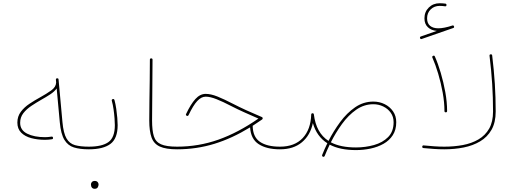

<svg xmlns="http://www.w3.org/2000/svg" viewBox="-20 -950 3224 1204"><path d="M88.9 -181.2Q88.9 -220.2 110.6 -249Q132.3 -277.8 165.3 -299.6Q198.2 -321.3 231.9 -339.8Q271 -361.3 301 -382.8Q331.1 -404.3 332 -432.6L330.6 -449.7Q329.6 -458 337.9 -459Q346.2 -460 347.2 -451.7L371.6 -184.6Q377.9 -114.7 397 -82Q416 -49.3 450.4 -39.8Q484.9 -30.3 536.6 -30.3H537.1Q545.4 -30.3 545.4 -22Q545.4 -13.7 537.1 -13.7H536.6Q481.4 -13.7 443.6 -25.4Q405.8 -37.1 383.8 -73.2Q361.8 -109.4 355 -182.6L335.4 -395.5Q321.3 -375.5 295.2 -358.4Q269 -341.3 239.3 -324.7Q207.5 -306.6 176.8 -286.1Q146 -265.6 126.2 -240Q106.4 -214.4 106.4 -179.7Q106.4 -133.8 150.4 -111.8Q194.3 -89.8 262.7 -89.8Q272.9 -89.8 282.7 -90.8Q292.5 -91.8 303.2 -93.3Q311.5 -94.2 312.5 -85.9Q313.5 -77.6 305.2 -76.7Q294.4 -75.2 284.2 -74.2Q273.9 -73.2 262.7 -73.2Q216.3 -73.2 176.5 -83.7Q136.7 -94.2 112.8 -118.2Q88.9 -142.1 88.9 -181.2Z M528.8 -22Q528.8 -30.3 537.1 -30.3Q620.1 -30.3 660.2 -59.1Q700.2 -87.9 700.2 -165.5Q700.2 -181.6 698.2 -208.3Q696.3 -234.9 692.1 -264.2Q688 -293.5 681.2 -317.9Q678.7 -325.7 687 -328.6Q694.8 -331.1 697.8 -322.8Q704.6 -297.9 709 -267.8Q713.4 -237.8 715.6 -210.4Q717.8 -183.1 717.8 -165.5Q717.8 -81.5 672.6 -47.6Q627.4 -13.7 537.1 -13.7Q528.8 -13.7 528.8 -22ZM550.3 206.1Q550.3 198.2 556.4 191.4Q562.5 184.6 574.7 184.6Q587.9 184.6 594.2 194.3Q598.1 200.2 598.1 207Q598.1 215.8 592.8 224.9Q587.4 233.9 573.2 233.9Q564 233.9 558.8 229Q553.7 224.1 551.8 217.8Q550.3 212.4 550.3 206.1Z M916 -194.3Q916 -251.5 917 -316.7Q918 -381.8 918.9 -448.5Q919.9 -515.1 919.9 -575.7Q919.9 -584 928.2 -584Q936.5 -584 936.5 -575.7Q936.5 -484.4 935.1 -382.3Q933.6 -280.3 933.6 -194.3Q933.6 -131.8 944.8 -95.9Q956.1 -60.1 989.7 -45.2Q1023.4 -30.3 1090.3 -30.3H1090.8Q1099.1 -30.3 1099.1 -22Q1099.1 -13.7 1090.8 -13.7H1090.3Q1020.5 -13.7 982.7 -30.8Q944.8 -47.9 930.4 -87.6Q916 -127.4 916 -194.3Z M1270 -361.3Q1302.2 -361.3 1343.8 -344.7Q1385.3 -328.1 1443.4 -297.9Q1479.5 -279.3 1523.7 -259Q1567.9 -238.8 1622.6 -215.8Q1627.4 -213.9 1627.4 -208Q1627.4 -203.6 1623.5 -200.7Q1593.8 -179.7 1564.5 -161.1Q1565.4 -91.3 1609.9 -60.8Q1654.3 -30.3 1735.4 -30.3H1735.8Q1744.1 -30.3 1744.1 -22Q1744.1 -13.7 1735.8 -13.7H1735.4Q1652.3 -13.7 1602.5 -45.9Q1552.7 -78.1 1548.3 -151.4Q1436 -82.5 1324.2 -48.1Q1212.4 -13.7 1090.8 -13.7Q1082 -13.7 1082 -22Q1082 -30.3 1090.8 -30.3Q1225.1 -30.3 1349.4 -74.2Q1473.6 -118.2 1600.6 -206.5Q1551.3 -228 1510.5 -246.3Q1469.7 -264.6 1435.5 -282.2Q1377.4 -312.5 1337.6 -328.1Q1297.9 -343.8 1270 -343.8Q1242.2 -343.8 1216.8 -316.4Q1191.4 -289.1 1162.6 -228.5Q1158.7 -220.2 1150.9 -224.1Q1143.1 -228 1147 -235.4Q1175.8 -296.4 1205.1 -328.9Q1234.4 -361.3 1270 -361.3Z M1727.5 -22Q1727.5 -30.3 1735.8 -30.3Q1827.6 -30.3 1878.2 -84.2Q1928.7 -138.2 1931.6 -231.9V-232.4Q1931.6 -233.9 1932.1 -234.4Q1932.1 -234.9 1932.1 -235.4Q1932.6 -236.3 1933.1 -236.8Q1933.1 -236.8 1933.6 -236.8Q1935.1 -239.3 1938 -239.7Q1945.3 -241.2 1947.8 -234.4Q1947.8 -234.4 1947.8 -233.9Q1948.2 -233.4 1948.2 -232.4Q1962.4 -116.7 2040 -66.4Q2071.3 -127.9 2113 -184.6Q2154.8 -241.2 2206.8 -277.1Q2258.8 -313 2321.3 -313Q2359.4 -313 2392.1 -296.9Q2424.8 -280.8 2444.8 -251.7Q2464.8 -222.7 2464.8 -183.6Q2464.8 -135.7 2443.1 -102.3Q2421.4 -68.8 2385 -48.3Q2348.6 -27.8 2303.7 -18.3Q2258.8 -8.8 2212.4 -8.8Q2111.8 -8.8 2047.4 -43Q2038.6 -24.9 2030.8 -7.1Q2022.9 10.7 2016.1 27.8Q2012.2 36.1 2004.4 32.2Q1997.6 29.3 2000.5 21Q2007.8 3.4 2015.6 -14.9Q2023.4 -33.2 2032.7 -51.8Q1966.3 -93.8 1941.9 -178.2Q1926.3 -102.5 1873.5 -58.1Q1820.8 -13.7 1735.8 -13.7Q1727.5 -13.7 1727.5 -22ZM2321.3 -296.4Q2262.7 -296.4 2213.4 -261.7Q2164.1 -227.1 2124.5 -172.4Q2085 -117.7 2054.7 -57.6Q2115.2 -25.4 2212.4 -25.4Q2271 -25.4 2325.2 -40.5Q2379.4 -55.7 2413.8 -90.3Q2448.2 -125 2448.2 -183.6Q2448.2 -217.8 2430.4 -242.9Q2412.6 -268.1 2383.5 -282.2Q2354.5 -296.4 2321.3 -296.4Z M2614.3 -710.4Q2611.3 -718.3 2618.7 -721.2L2719.2 -756.3Q2685.1 -758.8 2663.3 -779.1Q2641.6 -799.3 2641.6 -835Q2641.6 -876 2668.9 -902.8Q2696.3 -929.7 2737.3 -929.7Q2744.6 -929.7 2755.4 -929Q2766.1 -928.2 2772.9 -927.2Q2779.8 -926.3 2779.8 -918.9Q2779.8 -908.7 2770 -910.6Q2764.6 -911.6 2754.4 -912.4Q2744.1 -913.1 2737.3 -913.1Q2703.1 -913.1 2680.7 -891.1Q2658.2 -869.1 2658.2 -835Q2658.2 -803.7 2677 -788.1Q2695.8 -772.5 2728.5 -772.5Q2764.2 -772.5 2816.9 -790Q2824.2 -792.5 2827.1 -784.7Q2829.6 -776.4 2822.3 -774.4L2624.5 -705.6Q2617.2 -702.6 2614.3 -710.4ZM2627.9 -30.8Q2628.9 -39.1 2637.2 -38.1Q2671.9 -34.7 2704.1 -32.5Q2736.3 -30.3 2766.1 -30.3Q2827.6 -30.3 2882.6 -40.5Q2937.5 -50.8 2980.2 -75.7Q3022.9 -100.6 3047.4 -143.3Q3071.8 -186 3071.8 -251Q3071.8 -338.4 3066.4 -423.6Q3061 -508.8 3049.8 -600.1Q3048.8 -608.4 3056.6 -609.4Q3065.4 -610.4 3066.4 -602.1Q3077.6 -510.3 3083 -424.6Q3088.4 -338.9 3088.4 -251Q3088.4 -182.1 3062.3 -136.2Q3036.1 -90.3 2990.7 -63.5Q2945.3 -36.6 2887.5 -25.1Q2829.6 -13.7 2766.1 -13.7Q2735.8 -13.7 2702.9 -15.9Q2669.9 -18.1 2635.3 -21.5Q2627 -22.5 2627.9 -30.8ZM2691.4 -588.9Q2688 -595.7 2695.3 -599.6Q2703.6 -604 2707 -595.7Q2726.6 -551.8 2743.9 -493.2Q2761.2 -434.6 2772.5 -372.1Q2783.7 -309.6 2783.7 -253.9Q2783.7 -245.6 2775.4 -245.6Q2767.1 -245.6 2767.1 -253.9Q2767.1 -307.6 2756.1 -368.9Q2745.1 -430.2 2727.8 -488Q2710.4 -545.9 2691.4 -588.9Z"/></svg>

Font: Mikhak-DS1-FD Thin
Style: Regular
Weight: 100
Designer: Amin Abedi
Version: Version 3.2